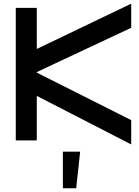

<svg xmlns="http://www.w3.org/2000/svg" viewBox="-20 -748 741 1023"><path d="M176 -237V0H64V-706H176V-487L678 -728L679 -727V-600L176 -364V-361L679 -108V20L678 21ZM315 60H407L386 255H315Z"/></svg>

Font: Lineal Medium
Style: Regular
Weight: 600
Designer: Created by Frank Adebiaye with contributions from Anton Moglia & Ariel Martín Pérez
Created by Frank ADEBIAYE with FontF
Foundry: Velvetyne Type Foundry
Version: Version 2.000